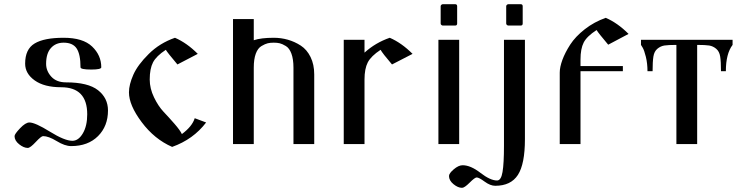

<svg xmlns="http://www.w3.org/2000/svg" viewBox="-20 -691 3562 921"><path d="M186.5 -38.1C204.1 -38.1 225.9 -30.1 252 -14.2C278 1.8 301.1 9.8 321.3 9.8C375.3 9.8 418.3 -6.2 450.2 -38.1C482.1 -70 498 -111 498 -161.1C498 -200.8 482.1 -233.2 450.2 -258.3C418.3 -283.4 367.2 -295.9 296.9 -295.9C266.3 -295.9 242.7 -305 226.1 -323.2C209.5 -341.5 201.2 -362 201.2 -384.8C201.2 -418 208.8 -443.2 224.1 -460.4C239.4 -477.7 259.8 -486.3 285.2 -486.3C314.5 -486.3 335.3 -477.1 347.7 -458.5C360 -439.9 366.2 -409.8 366.2 -368.2C366.2 -361 383.5 -357.4 418 -357.4C449.9 -357.4 465.8 -361 465.8 -368.2C465.8 -406.6 451.2 -439.8 421.9 -467.8C392.6 -495.8 347 -509.8 285.2 -509.8C222.7 -509.8 176.3 -500.7 146 -482.4C115.7 -464.2 100.6 -432 100.6 -385.7C100.6 -353.8 115.9 -327 146.5 -305.2C177.1 -283.4 219.4 -272.5 273.4 -272.5C356.8 -272.5 398.4 -229.2 398.4 -142.6C398.4 -105.5 391.4 -75 377.4 -51.3C363.4 -27.5 346.7 -15.6 327.1 -15.6C302.4 -15.6 266.4 -30.3 219.2 -59.6C172 -88.9 139.3 -103.5 121.1 -103.5C108.7 -103.5 93.8 -94.2 76.2 -75.7C58.6 -57.1 49.8 -44.6 49.8 -38.1C49.8 -23.8 57.1 -10.7 71.8 1C86.4 12.7 100.3 18.6 113.3 18.6C121.1 18.6 133.8 9.1 151.4 -9.8C168.9 -28.6 180.7 -38.1 186.5 -38.1Z M831.1 -381.8 928.7 -432.6C893.6 -467.8 857.1 -493.5 819.3 -509.8C770.5 -492.8 728.5 -467 693.4 -432.1C658.2 -397.3 633.6 -364.1 619.6 -332.5C605.6 -300.9 598.6 -272.8 598.6 -248C598.6 -207 619 -159.3 659.7 -105C700.4 -50.6 749 -11.1 805.7 13.7C873.4 -10.4 927.7 -49.5 968.8 -103.5L914.1 -124C906.2 -98 885.7 -72.6 852.5 -47.9C846.7 -60.2 834.8 -76.7 816.9 -97.2C799 -117.7 781.6 -136.9 764.6 -154.8C747.7 -172.7 732.4 -195.8 718.8 -224.1C705.1 -252.4 698.2 -280.9 698.2 -309.6C698.2 -344.1 703.5 -371.4 713.9 -391.6C724.3 -411.8 744.8 -432 775.4 -452.1C780.6 -443 799.2 -419.6 831.1 -381.8Z M1197.3 0V-366.2C1197.3 -393.6 1200.5 -416 1207 -433.6C1213.5 -451.2 1222.7 -463.4 1234.4 -470.2C1246.1 -477.1 1256 -481.4 1264.2 -483.4C1272.3 -485.4 1281.9 -486.3 1293 -486.3C1304 -486.3 1313.6 -485.4 1321.8 -483.4C1329.9 -481.4 1339.7 -477.1 1351.1 -470.2C1362.5 -463.4 1371.4 -451.2 1377.9 -433.6C1384.4 -416 1387.7 -393.6 1387.7 -366.2V0H1487.3V-334C1487.3 -365.9 1481.4 -393.7 1469.7 -417.5C1458 -441.2 1442.4 -459.5 1422.9 -472.2C1403.3 -484.9 1382.6 -494.3 1360.8 -500.5C1339 -506.7 1316.4 -509.8 1293 -509.8C1252.6 -509.8 1220.7 -505.9 1197.3 -498V-599.6H1097.7V0Z M1628.9 -500V0H1728.5V-309.6C1728.5 -344.1 1733.7 -371.4 1744.1 -391.6C1754.6 -411.8 1775.1 -432 1805.7 -452.1C1811.5 -441.1 1829.8 -417.6 1860.4 -381.8L1959 -432.6C1923.8 -467.8 1887.4 -493.5 1849.6 -509.8C1804 -494.1 1763.7 -470.4 1728.5 -438.5V-500Z M2104.5 -568.4H2163.1C2169.6 -568.4 2172.9 -571.6 2172.9 -578.1V-661.1C2172.9 -667.6 2169.6 -670.9 2163.1 -670.9H2104.5C2101.9 -670.9 2099.4 -669.9 2097.2 -668C2094.9 -666 2093.8 -663.7 2093.8 -661.1V-578.1C2093.8 -575.5 2094.9 -573.2 2097.2 -571.3C2099.4 -569.3 2101.9 -568.4 2104.5 -568.4ZM2083 -500V0H2182.6V-500Z M2418.9 -568.4H2477.5C2484 -568.4 2487.3 -571.6 2487.3 -578.1V-661.1C2487.3 -667.6 2484 -670.9 2477.5 -670.9H2418.9C2416.3 -670.9 2413.9 -669.9 2411.6 -668C2409.3 -666 2408.2 -663.7 2408.2 -661.1V-578.1C2408.2 -575.5 2409.3 -573.2 2411.6 -571.3C2413.9 -569.3 2416.3 -568.4 2418.9 -568.4ZM2397.5 -500V8.8C2397.5 64.8 2395.2 106.4 2390.6 133.8C2386.1 161.1 2377.3 174.8 2364.3 174.8C2342.8 174.8 2316.2 162.6 2284.7 138.2C2253.1 113.8 2224.6 101.6 2199.2 101.6C2186.2 101.6 2172 108.1 2156.7 121.1C2141.4 134.1 2133.8 144.9 2133.8 153.3C2133.8 167.6 2141 180.7 2155.3 192.4C2169.6 204.1 2183.3 210 2196.3 210C2204.1 210 2216.3 201.7 2232.9 185.1C2249.5 168.5 2260.7 160.2 2266.6 160.2C2273.8 160.2 2286.5 166.8 2304.7 180.2C2322.9 193.5 2339.8 200.2 2355.5 200.2C2405.6 200.2 2441.9 182.8 2464.4 147.9C2486.8 113.1 2498 56 2498 -23.4V-500Z M2665 0H2764.6V-349.6H2967.8V-374H2764.6V-405.3C2764.6 -439.8 2769.7 -467 2779.8 -486.8C2789.9 -506.7 2810.5 -526.7 2841.8 -546.9C2847 -537.8 2865.6 -514.3 2897.5 -476.6L2995.1 -528.3C2960 -563.5 2923.5 -589.2 2885.7 -605.5C2848.6 -592.4 2815.1 -574.2 2785.2 -550.8C2755.2 -527.3 2731.9 -502.8 2715.3 -477.1C2698.7 -451.3 2686.2 -426.9 2677.7 -403.8C2669.3 -380.7 2665 -360.4 2665 -342.8Z M3224.6 0H3324.2V-475.6C3350.3 -475.6 3369.5 -474.6 3381.8 -472.7C3394.2 -470.7 3405.4 -465.5 3415.5 -457C3425.6 -448.6 3432 -436.2 3434.6 -419.9C3437.2 -403.6 3438.5 -380.2 3438.5 -349.6H3461.9C3461.9 -405.6 3472.7 -447.6 3494.1 -475.6V-500H3054.7V-475.6L3062.5 -462.9C3067.7 -454.4 3072.9 -439.6 3078.1 -418.5C3083.3 -397.3 3085.9 -374.3 3085.9 -349.6H3110.4C3110.4 -380.2 3111.7 -403.6 3114.3 -419.9C3116.9 -436.2 3123.2 -448.6 3133.3 -457C3143.4 -465.5 3154.6 -470.7 3167 -472.7C3179.4 -474.6 3198.6 -475.6 3224.6 -475.6Z"/></svg>

Font: TriodPostnaja
Style: Medium
Weight: 500
Version: 20110805; ttfautohint (v0.96) -l 8 -r 50 -G 200 -x 14 -w "G"